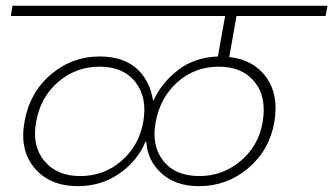

<svg xmlns="http://www.w3.org/2000/svg" viewBox="-20 -760 1146 660"><path d="M255.9 -154.8Q337.4 -154.8 397.5 -206.8Q457.5 -258.8 472.2 -339.8Q487.3 -424.3 445.8 -477.5Q404.3 -530.8 321.8 -530.8Q241.2 -530.8 179.9 -478.3Q118.7 -425.8 104 -339.8Q89.4 -258.3 132.6 -206.5Q175.8 -154.8 255.9 -154.8ZM665 -154.8Q745.1 -154.8 806.9 -206.5Q868.7 -258.3 882.8 -339.8Q897.5 -426.3 855.2 -478.5Q813 -530.8 731.9 -530.8Q649.4 -530.8 589.8 -477.5Q530.3 -424.3 515.1 -339.8Q500 -259.3 541.5 -207Q583 -154.8 665 -154.8ZM664.1 -120.1Q583.5 -120.1 535.2 -164.1Q486.8 -208 482.9 -272.9H480Q453.6 -208 391.1 -164.1Q328.6 -120.1 248 -120.1Q151.4 -120.1 99.1 -181.9Q46.9 -243.7 64 -339.8Q81.5 -441.4 154.5 -503.7Q227.5 -565.9 323.2 -565.9Q366.2 -565.9 400.1 -553.5Q434.1 -541 455.3 -519.3Q476.6 -497.6 489 -471.4Q501.5 -445.3 505.9 -415H507.8Q537.1 -477.5 593.5 -520.3Q649.9 -563 729 -565.9L753.9 -705.1H17.1L22.9 -740.2H1106L1099.1 -705.1H793L768.1 -564Q852.1 -554.7 895.5 -494.1Q939 -433.6 922.9 -339.8Q906.2 -243.7 833.3 -181.9Q760.3 -120.1 664.1 -120.1Z"/></svg>

Font: SVN-Poppins ExtraLight
Style: Italic
Weight: 200
Italic angle: -10°
Designer: Ninad Kale (Devanagari), Jonny Pinhorn (Latin)
Foundry: Indian Type Foundry
Version: Version 3.002 2017